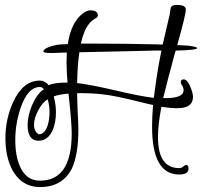

<svg xmlns="http://www.w3.org/2000/svg" viewBox="-20 -611 820 779"><path d="M142 148Q70 148 32 82Q2 28 2 -50Q2 -128 33 -196Q73 -284 142 -284Q162 -284 178 -265Q197 -276 254 -276Q252 -299 251 -319Q250 -339 250 -357Q250 -378 251 -398Q223 -397 209 -396.5Q195 -396 195 -396H187Q156 -396 156 -402Q156 -417 210 -429Q221 -431 255 -432Q268 -518 314 -555Q331 -569 347 -569Q377 -569 377 -548Q377 -541 365 -535Q350 -526 341 -514Q320 -488 308 -434Q337 -434 373 -434Q484 -434 616 -431Q621 -431 627.5 -430.5Q634 -430 640 -430Q646 -458 653 -486L669 -554Q669 -559 670.5 -565.5Q672 -572 673 -581Q678 -591 697 -591Q734 -591 734 -573Q734 -551 699 -428Q721 -427 742 -426Q780 -421 780 -416Q780 -408 702 -406H693Q691 -400 689 -393Q673 -335 661.5 -290Q650 -245 642 -213H653Q725 -213 725 -245Q725 -254 719 -264Q713 -273 713 -276Q713 -289 725 -289Q739 -289 751 -262Q763 -234 763 -218Q763 -172 700 -172Q671 -172 635 -178Q628 -142 624.5 -111Q621 -80 621 -54Q621 71 707 71Q717 71 723 65Q732 58 734 58Q745 58 745 73Q745 97 707 97Q597 97 597 -97Q597 -117 598 -139Q599 -161 601 -185Q577 -190 541.5 -199Q506 -208 459 -218Q422 -226 385.5 -229.5Q349 -233 314 -233H293Q293 -221 293.5 -203Q294 -185 295 -160Q298 -111 298 -86Q298 15 272 72Q234 148 142 148ZM449 -244Q551 -220 604 -214Q609 -252 616 -300Q623 -348 635 -406Q620 -406 605.5 -406Q591 -406 576 -405Q486 -403 417.5 -401.5Q349 -400 302 -399Q294 -346 293 -274Q346 -268 449 -244ZM142 122Q271 122 271 -70Q271 -88 268 -128Q265 -168 258 -231Q240 -230 225 -227Q210 -224 198 -220Q207 -187 207 -155Q207 -114 193 -81Q173 -40 137 -40Q92 -40 92 -103Q92 -141 110 -184Q120 -207 131.5 -223Q143 -239 158 -249Q151 -258 142 -258Q92 -258 63 -171Q42 -108 42 -43Q42 22 61 64Q86 122 142 122ZM137 -66Q161 -66 173 -101Q181 -127 181 -155Q181 -166 179.5 -179Q178 -192 174 -208Q152 -196 135 -163Q118 -131 118 -105Q118 -78 137 -66Z"/></svg>

Font: Ole
Style: Regular
Weight: 400
Designer: Robert E. Leuschke
Foundry: Robert E. Leuschke
Version: Version 1.010; ttfautohint (v1.8.3)